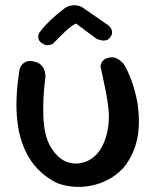

<svg xmlns="http://www.w3.org/2000/svg" viewBox="-20 -713 595 735"><path d="M204 -10Q179 -21 155.5 -38.5Q132 -56 112 -80Q92 -104 76.5 -137Q61 -170 52 -212Q42 -266 43 -322Q44 -378 54 -442Q54 -442 55.5 -449Q57 -456 63 -464Q69 -472 80.5 -477Q92 -482 112 -477Q129 -473 138 -463.5Q147 -454 150 -444Q153 -434 153.5 -427Q154 -420 154 -420Q143 -335 146 -265.5Q149 -196 171 -156Q186 -129 204.5 -112.5Q223 -96 244 -90.5Q265 -85 285.5 -88Q306 -91 325 -102Q354 -120 370 -150.5Q386 -181 392.5 -217.5Q399 -254 396 -289Q393 -322 386.5 -355.5Q380 -389 374 -416Q368 -443 365 -457Q365 -457 365.5 -462Q366 -467 369 -473.5Q372 -480 379.5 -485.5Q387 -491 402 -493Q417 -495 428.5 -488.5Q440 -482 446.5 -475.5Q453 -469 453 -469Q470 -442 484 -403Q498 -364 506 -320Q514 -266 511 -223.5Q508 -181 495.5 -146.5Q483 -112 461 -81Q441 -55 412 -36Q383 -17 348.5 -7Q314 3 277.5 2.5Q241 2 204 -10ZM142 -547Q132 -553 129 -560Q126 -567 126.5 -573Q127 -579 128.5 -583Q130 -587 130 -587Q143 -605 157.5 -620Q172 -635 189 -650Q206 -665 227 -681Q236 -688 248.5 -691Q261 -694 275 -692Q289 -690 301 -681L396 -615Q396 -615 400 -611Q404 -607 407 -600Q410 -593 409 -585Q408 -577 399 -567Q393 -560 384.5 -558.5Q376 -557 368.5 -558.5Q361 -560 355.5 -562Q350 -564 350 -564L271 -623Q254 -615 232.5 -595Q211 -575 182 -545Q182 -545 176 -542.5Q170 -540 161 -540Q152 -540 142 -547Z"/></svg>

Font: Sour Gummy
Style: Regular
Weight: 400
Designer: Stefie Justprince
Foundry: Eifetstype
Version: Version 1.000